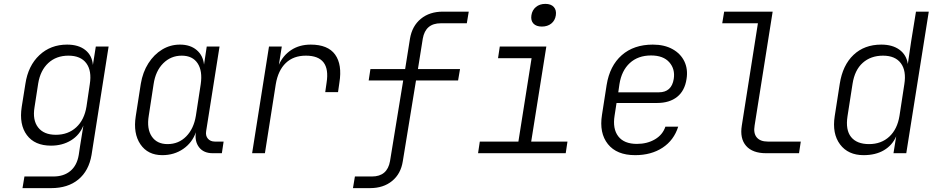

<svg xmlns="http://www.w3.org/2000/svg" viewBox="-20 -790 4840 990"><path d="M96 180 106 120H255Q309 120 343 91.5Q377 63 386 9L393 -38L410 -143Q391 -94 346.5 -66.5Q302 -39 243 -39Q159 -39 118.5 -93.5Q78 -148 92 -239L111 -358Q125 -451 183 -505.5Q241 -560 326 -560Q385 -560 420 -532Q455 -504 459 -455L474 -550H540L452 9Q438 91 384 135.5Q330 180 244 180ZM268 -95Q331 -95 373 -133.5Q415 -172 426 -241L443 -356Q454 -425 425 -464Q396 -503 333 -503Q270 -503 229 -465Q188 -427 177 -360L158 -237Q147 -171 176.5 -133Q206 -95 268 -95Z M817 10Q742 10 704 -46Q666 -102 680 -191L706 -358Q716 -418 745 -463.5Q774 -509 816 -534.5Q858 -560 908 -560Q961 -560 994 -532Q1027 -504 1032 -457L1046 -550H1112L1043 -114Q1039 -90 1052 -75Q1065 -60 1088 -60H1133L1124 0H1077Q1030 0 1006.5 -30.5Q983 -61 990 -108Q971 -54 924.5 -22Q878 10 817 10ZM844 -47Q901 -47 940 -86.5Q979 -126 990 -193L1015 -356Q1025 -424 999 -463.5Q973 -503 917 -503Q861 -503 821.5 -463.5Q782 -424 772 -356L747 -193Q736 -126 762.5 -86.5Q789 -47 844 -47Z M1280 0 1367 -550H1433L1418 -456Q1439 -504 1481.5 -532Q1524 -560 1582 -560Q1671 -560 1708 -508.5Q1745 -457 1730 -364L1723 -315H1657L1664 -364Q1686 -503 1557 -503Q1493 -503 1453.5 -465Q1414 -427 1402 -356L1346 0Z M1800 180 1810 120H1898Q1977 120 1991 41L2059 -375H1881L1890 -434H2069L2094 -591Q2105 -656 2150 -693Q2195 -730 2264 -730H2397L2387 -670H2253Q2174 -670 2160 -591L2135 -434H2352L2342 -375H2125L2057 41Q2047 106 2002 143Q1957 180 1888 180Z M2445 0 2454 -60H2653L2721 -490H2548L2557 -550H2797L2719 -60H2906L2897 0ZM2774 -653Q2745 -653 2730.5 -668.5Q2716 -684 2720 -711Q2724 -738 2743.5 -754Q2763 -770 2792 -770Q2821 -770 2835.5 -754Q2850 -738 2846 -711Q2842 -684 2822.5 -668.5Q2803 -653 2774 -653Z M3255 10Q3160 10 3114.5 -47Q3069 -104 3084 -198L3108 -352Q3124 -451 3186 -505.5Q3248 -560 3346 -560Q3406 -560 3448 -536.5Q3490 -513 3509 -473Q3528 -433 3520 -383Q3511 -322 3471.5 -290.5Q3432 -259 3368 -259H3159L3149 -194Q3138 -126 3168 -87Q3198 -48 3264 -48Q3317 -48 3357 -71.5Q3397 -95 3411 -137H3477Q3455 -67 3396.5 -28.5Q3338 10 3255 10ZM3168 -314H3377Q3443 -314 3454 -383Q3462 -434 3431 -469Q3400 -504 3337 -504Q3270 -504 3227.5 -465Q3185 -426 3174 -356Z M3930 0Q3860 0 3827 -38Q3794 -76 3805 -143L3888 -670H3704L3714 -730H3964L3871 -143Q3864 -103 3882 -81.5Q3900 -60 3939 -60H4109L4100 0Z M4433 10Q4353 10 4311.5 -45.5Q4270 -101 4284 -191L4310 -358Q4325 -454 4381 -507Q4437 -560 4524 -560Q4582 -560 4618 -533.5Q4654 -507 4661 -460L4678 -576L4703 -730H4769L4653 0H4587L4601 -87Q4581 -41 4538 -15.5Q4495 10 4433 10ZM4461 -47Q4524 -47 4565.5 -85.5Q4607 -124 4618 -193L4643 -356Q4654 -425 4625 -464Q4596 -503 4533 -503Q4470 -503 4428.5 -466Q4387 -429 4376 -358L4350 -191Q4339 -120 4368.5 -83.5Q4398 -47 4461 -47Z"/></svg>

Font: JetBrains Mono NL ExtraLight
Style: Italic
Weight: 200
Italic angle: -9°
Monospace: yes
Designer: Philipp Nurullin, Konstantin Bulenkov
Foundry: JetBrains
Version: Version 2.305; ttfautohint (v1.8.4.7-5d5b)